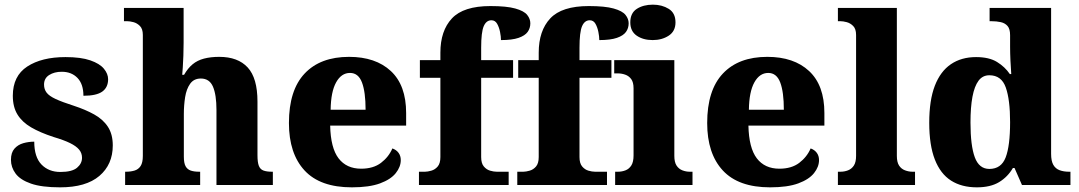

<svg xmlns="http://www.w3.org/2000/svg" viewBox="-20 -794 4629 824"><path d="M238 10Q159 10 113 -6Q67 -22 47 -49Q27 -76 27 -108Q27 -139 42 -156Q57 -173 80 -179.5Q103 -186 127 -186Q127 -120 158 -88Q189 -56 239 -56Q289 -56 310.5 -74Q332 -92 332 -117Q332 -137 319.5 -152Q307 -167 280.5 -180Q254 -193 210 -206Q152 -225 113.5 -247.5Q75 -270 55 -302.5Q35 -335 35 -383Q35 -468 97 -508.5Q159 -549 261 -549Q327 -549 367.5 -535Q408 -521 426 -499Q444 -477 444 -454Q444 -419 419 -401Q394 -383 338 -383Q338 -433 312.5 -459.5Q287 -486 245 -486Q213 -486 191 -472Q169 -458 169 -431Q169 -411 180 -396.5Q191 -382 219 -369Q247 -356 297 -340Q346 -324 384 -303Q422 -282 443 -250Q464 -218 464 -170Q464 -88 406.5 -39Q349 10 238 10Z M517 0V-57H520Q541 -57 557.5 -62Q574 -67 583.5 -81.5Q593 -96 593 -125V-644Q593 -670 580.5 -682.5Q568 -695 552.5 -699Q537 -703 526 -703H512V-760H768V-610Q768 -583 767 -555.5Q766 -528 764.5 -505.5Q763 -483 762 -473H770Q786 -501 806.5 -518Q827 -535 855.5 -542.5Q884 -550 921 -550Q1001 -550 1043 -504.5Q1085 -459 1085 -358V-128Q1085 -97 1091 -82Q1097 -67 1111 -62Q1125 -57 1147 -57H1151V0H909V-322Q909 -387 894 -422Q879 -457 842 -457Q812 -457 796 -434.5Q780 -412 774.5 -377Q769 -342 769 -305V-122Q769 -94 776.5 -80.5Q784 -67 798.5 -62Q813 -57 835 -57H839V0Z M1490 10Q1354 10 1287 -62.5Q1220 -135 1220 -266Q1220 -407 1287.5 -478.5Q1355 -550 1478 -550Q1592 -550 1657.5 -489Q1723 -428 1723 -309V-255H1397Q1399 -159 1433 -114.5Q1467 -70 1530 -70Q1582 -70 1615 -95Q1648 -120 1664 -157Q1681 -151 1690.5 -138Q1700 -125 1700 -107Q1700 -78 1678.5 -51Q1657 -24 1611 -7Q1565 10 1490 10ZM1549 -323Q1549 -399 1533.5 -440Q1518 -481 1482 -481Q1445 -481 1422.5 -440.5Q1400 -400 1399 -323Z M1778 0V-57H1804Q1815 -57 1831 -61.5Q1847 -66 1858.5 -79.5Q1870 -93 1870 -120V-460H1782V-536H1870V-568Q1870 -662 1919.5 -715Q1969 -768 2085 -768Q2154 -768 2191.5 -757.5Q2229 -747 2242.5 -730Q2256 -713 2256 -694Q2256 -673 2244.5 -657Q2233 -641 2205.5 -631.5Q2178 -622 2130 -622Q2130 -637 2126 -657Q2122 -677 2113.5 -692Q2105 -707 2089 -707Q2067 -707 2056 -681.5Q2045 -656 2045 -589V-536H2182V-460H2045V-120Q2045 -93 2056.5 -79.5Q2068 -66 2083.5 -61.5Q2099 -57 2112 -57H2163V0Z M2200 0V-57H2226Q2237 -57 2253 -61.5Q2269 -66 2280.5 -79.5Q2292 -93 2292 -120V-460H2204V-536H2292V-568Q2292 -662 2341.5 -715Q2391 -768 2507 -768Q2576 -768 2613.5 -757.5Q2651 -747 2664.5 -730Q2678 -713 2678 -694Q2678 -673 2666.5 -657Q2655 -641 2627.5 -631.5Q2600 -622 2552 -622Q2552 -637 2548 -657Q2544 -677 2535.5 -692Q2527 -707 2511 -707Q2489 -707 2478 -681.5Q2467 -656 2467 -589V-536H2604V-460H2467V-120Q2467 -93 2478.5 -79.5Q2490 -66 2505.5 -61.5Q2521 -57 2534 -57H2585V0Z M2620 0V-57H2632Q2649 -57 2664.5 -63Q2680 -69 2689.5 -84Q2699 -99 2699 -127V-415Q2699 -441 2689 -454.5Q2679 -468 2663.5 -473.5Q2648 -479 2632 -479H2616V-536H2874V-125Q2874 -98 2883.5 -83.5Q2893 -69 2908.5 -63Q2924 -57 2940 -57H2952V0ZM2781 -622Q2740 -622 2712.5 -641Q2685 -660 2685 -698Q2685 -738 2713 -756Q2741 -774 2782 -774Q2821 -774 2850 -756Q2879 -738 2879 -698Q2879 -660 2850 -641Q2821 -622 2781 -622Z M3285 10Q3149 10 3082 -62.5Q3015 -135 3015 -266Q3015 -407 3082.5 -478.5Q3150 -550 3273 -550Q3387 -550 3452.5 -489Q3518 -428 3518 -309V-255H3192Q3194 -159 3228 -114.5Q3262 -70 3325 -70Q3377 -70 3410 -95Q3443 -120 3459 -157Q3476 -151 3485.5 -138Q3495 -125 3495 -107Q3495 -78 3473.5 -51Q3452 -24 3406 -7Q3360 10 3285 10ZM3344 -323Q3344 -399 3328.5 -440Q3313 -481 3277 -481Q3240 -481 3217.5 -440.5Q3195 -400 3194 -323Z M3576 0V-57H3587Q3604 -57 3619.5 -63Q3635 -69 3644.5 -83.5Q3654 -98 3654 -125V-644Q3654 -670 3641.5 -682.5Q3629 -695 3613.5 -699Q3598 -703 3587 -703H3576V-760H3829V-125Q3829 -98 3838.5 -83.5Q3848 -69 3864 -63Q3880 -57 3896 -57H3907V0Z M4172 10Q4107 10 4061.5 -19Q4016 -48 3992 -109.5Q3968 -171 3968 -267Q3968 -364 3992 -426Q4016 -488 4061 -518.5Q4106 -549 4169 -549Q4225 -549 4259 -528Q4293 -507 4314 -476H4320Q4318 -501 4316.5 -534Q4315 -567 4315 -593V-643Q4315 -670 4304 -682.5Q4293 -695 4275 -699Q4257 -703 4235 -703H4227V-760H4491V-134Q4491 -103 4500.5 -86.5Q4510 -70 4527.5 -63.5Q4545 -57 4568 -57H4574V0H4366L4334 -73H4327Q4305 -35 4268 -12.5Q4231 10 4172 10ZM4226 -69Q4277 -69 4296 -118.5Q4315 -168 4315 -270Q4315 -366 4296.5 -418.5Q4278 -471 4226 -471Q4197 -471 4179.5 -447.5Q4162 -424 4153.5 -379Q4145 -334 4145 -268Q4145 -169 4163.5 -119Q4182 -69 4226 -69Z"/></svg>

Font: Noto Serif Thai ExtraBold
Style: Regular
Weight: 800
Version: Version 2.001